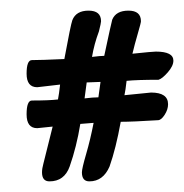

<svg xmlns="http://www.w3.org/2000/svg" viewBox="-20 -309 346 361"><path d="M143 -154 139 -124Q155 -126 165 -126Q167 -141 169 -155ZM93 -150 50 -145Q30 -145 30 -170.5Q30 -196 40 -196Q57 -196 101 -198Q113 -263 116 -271Q123 -289 146.5 -289Q170 -289 170 -269Q170 -266 166 -250Q157 -226 153 -202Q169 -204 176 -204Q189 -265 191 -272Q198 -289 221.5 -289Q245 -289 245 -269Q245 -266 239 -245.5Q233 -225 229 -208Q267 -212 273 -212Q306 -212 306 -195Q306 -185 295.5 -173Q285 -161 278 -159Q238 -159 218 -157Q216 -139 214 -130L264 -135Q296 -135 296 -113Q296 -103 289.5 -93Q283 -83 277 -83Q229 -80 207 -80Q198 -30 186 4Q174 32 148 32Q134 32 134 15Q134 8 142 -19.5Q150 -47 156 -78L131 -76Q124 -33 111 4Q101 32 73 32Q59 32 59 15Q59 8 61.5 -1Q64 -10 79 -71Q68 -70 50 -68Q30 -68 30 -94Q30 -120 40 -120Q72 -120 89 -122Q91 -132 93 -150Z"/></svg>

Font: Dr Sugiyama
Style: Regular
Weight: 400
Designer: Alejandro Paul
Foundry: Alejandro Paul
Version: Version 1.000